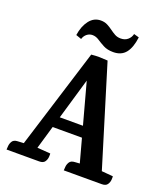

<svg xmlns="http://www.w3.org/2000/svg" viewBox="-158 -1002 976 1113"><g transform="rotate(20 330.0 -445.0)"><path d="M178 -71 259 -65Q260 -60 259 -44Q258 -28 248.5 -14Q239 0 214 0H13Q14 -5 14.5 -20.5Q15 -36 24 -51Q33 -66 57 -67L96 -69ZM574 -71 645 -65Q646 -60 645 -44Q644 -28 634.5 -14Q625 0 600 0H366Q367 -5 367.5 -20.5Q368 -36 377 -51Q386 -66 410 -67L439 -69ZM172 -281H444V-214H172ZM455 -13 290 -620 338 -619 157 0H73L286 -685Q316 -688 336.5 -687.5Q357 -687 387 -685L582 -48ZM200 -750 166 -762Q174 -818 201.5 -854Q229 -890 272 -890Q295 -890 312.5 -881Q330 -872 345.5 -860.5Q361 -849 377 -840Q393 -831 414 -831Q440 -831 457 -845.5Q474 -860 479 -882L511 -873Q503 -808 476.5 -775Q450 -742 400 -742Q364 -742 339.5 -755Q315 -768 295.5 -781Q276 -794 255 -794Q236 -794 221 -782Q206 -770 200 -750Z"/></g></svg>

Font: Karma Variable Light
Style: Regular
Weight: 300
Designer: Joana Correia
Foundry: Indian Type Foundry
Version: Version 3.000